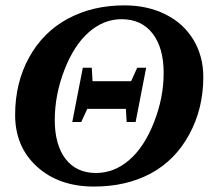

<svg xmlns="http://www.w3.org/2000/svg" viewBox="-20 -682 803 712"><path d="M586.9 -411.6Q586.9 -504.4 545.9 -557.6Q504.9 -610.8 430.7 -610.8Q364.7 -610.8 309.6 -562.7Q254.4 -514.6 218.8 -422.4Q183.1 -330.1 183.1 -236.8Q183.1 -145 223.1 -92.8Q263.2 -40.5 335.9 -40.5Q403.3 -40.5 459 -88.4Q514.6 -136.2 550.8 -227.8Q586.9 -319.3 586.9 -411.6ZM328.6 9.8Q198.2 9.8 117.2 -64Q36.1 -137.7 36.1 -255.9Q36.1 -375 87.9 -469Q139.6 -563 231.4 -612.5Q323.2 -662.1 441.4 -662.1Q526.9 -662.1 593.8 -628.7Q660.6 -595.2 697.3 -534.4Q733.9 -473.6 733.9 -396.5Q733.9 -278.8 681.6 -183.1Q629.4 -87.4 539.1 -38.8Q448.7 9.8 328.6 9.8ZM466.3 -380.9 488.8 -430.7H522L482.9 -229.5H449.7L446.8 -278.3H303.7L281.2 -229.5H248L287.1 -430.7H320.3L323.2 -380.9Z"/></svg>

Font: Tinos
Style: Bold Italic
Weight: 700
Italic angle: -16.333°
Designer: Steve Matteson
Foundry: Monotype Imaging Inc.
Version: Version 1.23